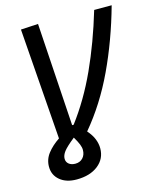

<svg xmlns="http://www.w3.org/2000/svg" viewBox="-133 -791 908 1108"><g transform="rotate(-15 320.5 -236.5)"><path d="M186 225.6Q124.5 225.6 87.2 194.6Q49.8 163.6 49.8 113.3Q49.8 69.8 76.7 34.9Q103.5 0 147.9 -29.8L98.6 -693.4L202.1 -699.2L241.2 -84H250Q341.8 -205.1 411.9 -358.4Q481.9 -511.7 536.1 -693.4H640.6Q585.9 -497.1 506.3 -327.9Q426.8 -158.7 315.4 -26.4Q341.8 3.9 352.5 31.7Q363.3 59.6 363.3 86.4Q363.3 148.9 314.7 187.3Q266.1 225.6 186 225.6ZM148.9 92.3Q148.9 111.8 163.6 123.8Q178.2 135.7 202.1 135.7Q230 135.7 247.1 117.4Q264.2 99.1 264.2 69.3Q264.2 54.7 256.8 36.1Q249.5 17.6 231.9 -12.2Q182.6 27.3 165.8 49.3Q148.9 71.3 148.9 92.3Z"/></g></svg>

Font: Cascadia Code NF
Style: Italic
Weight: 400
Italic angle: -10°
Monospace: yes
Designer: Aaron Bell
Foundry: Saja Typeworks
Version: Version 2404.023; ttfautohint (v1.8.4)